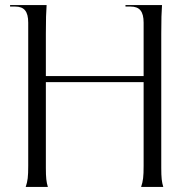

<svg xmlns="http://www.w3.org/2000/svg" viewBox="-20 -742 718 762"><path d="M540 0H628C622 -20 620 -36 620 -76V-608C620 -668 621 -692 623 -722H478V-716H498C534 -716 550 -697 550 -652V-440H162V-608C162 -668 163 -692 165 -722H20V-716H40C76 -716 92 -697 92 -652V-84C92 -40 90 -24 82 0H170C164 -20 162 -36 162 -76V-416H550V-84C550 -40 548 -24 540 0Z"/></svg>

Font: Sinistre
Style: Regular
Weight: 400
Designer: Jules Durand
Foundry: Collletttivo
Version: Version 69.420;Glyphs 3.2 (3217)